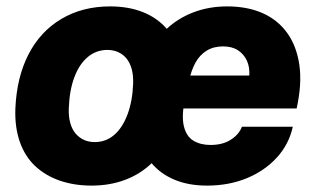

<svg xmlns="http://www.w3.org/2000/svg" viewBox="-20 -570 985 600"><path d="M266 10Q212 10 167 -5.5Q122 -21 90 -51Q58 -81 42 -126.5Q26 -172 28 -230Q32 -328 69 -400Q106 -472 172 -511Q238 -550 324 -550Q382 -550 427 -532Q472 -514 502 -479H500Q536 -513 584.5 -531.5Q633 -550 690 -550Q753 -550 800.5 -529Q848 -508 877.5 -467Q907 -426 915.5 -367Q924 -308 907 -231H538L558 -334H761L759 -332Q761 -360 751.5 -380.5Q742 -401 723.5 -413Q705 -425 677 -425Q647 -425 625.5 -411.5Q604 -398 591 -374.5Q578 -351 571 -319L557 -256Q547 -205 555 -174Q563 -143 585 -130Q607 -117 638 -117Q676 -117 701.5 -133.5Q727 -150 736 -174H895Q883 -119 845 -77.5Q807 -36 751 -13Q695 10 627 10Q569 10 525 -8.5Q481 -27 453 -61H455Q419 -26 371 -8Q323 10 266 10ZM276 -126Q311 -126 337 -148.5Q363 -171 378.5 -212.5Q394 -254 396 -308Q397 -335 391.5 -354.5Q386 -374 375.5 -387Q365 -400 349.5 -407Q334 -414 316 -414Q281 -414 254.5 -392Q228 -370 212.5 -329Q197 -288 195 -232Q194 -206 199.5 -186Q205 -166 216 -153Q227 -140 242 -133Q257 -126 276 -126Z"/></svg>

Font: Mona Sans ExtraLight ExtraBold
Style: Italic
Weight: 800
Italic angle: -11.6951°
Version: Version 2.000